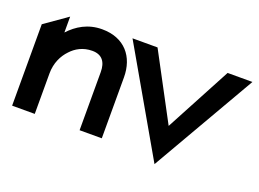

<svg xmlns="http://www.w3.org/2000/svg" viewBox="-78 -627 1119 829"><g transform="rotate(20 481.0 -212.0)"><path d="M123 0V-186C123 -234 142 -272 167 -298C189 -322 221 -341 264 -341C309 -341 329 -313 329 -267V0H431V-280C431 -374 376 -443 272 -443C207 -443 159 -413 123 -374V-447L19 -374V0Z M683 27 959 -451H845L684 -149L523 -451H408Z"/></g></svg>

Font: Charger Pro
Style: Blk
Weight: 900
Designer: Jasper
Foundry: Cannot Into Space Fonts
Version: Version 1.09